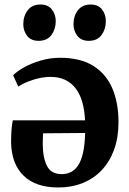

<svg xmlns="http://www.w3.org/2000/svg" viewBox="-20 -816 572 849"><path d="M238 13Q138 13 84.5 -39Q31 -91 29 -186Q29 -219 31 -242.8Q33 -266.5 36.5 -284H356Q354 -329 343.8 -364.8Q333.5 -400.5 314.5 -425.2Q295.5 -450 267.8 -463Q240 -476 204 -476Q165 -476 124.2 -462.5Q83.5 -449 61 -433L38 -483Q54 -500 86 -518Q118 -536 159.8 -548.2Q201.5 -560.5 245.5 -560.5Q336 -560.5 393 -524.5Q450 -488.5 477 -424.5Q504 -360.5 504 -276.5Q504 -208.5 484.8 -155Q465.5 -101.5 430.2 -64Q395 -26.5 346 -6.8Q297 13 238 13ZM253 -46Q274.5 -46 292.8 -54.8Q311 -63.5 325 -84Q339 -104.5 347 -139.8Q355 -175 356.5 -228L170.5 -226.5Q170 -215 169.5 -203Q169 -191 169 -181.5Q169 -119.5 187.5 -82.8Q206 -46 253 -46ZM150 -635.5Q117 -635.5 100 -657.5Q83 -679.5 83 -709Q83 -744.5 102.2 -770.2Q121.5 -796 158.5 -796H159.5Q192.5 -796 209.5 -774Q226.5 -752 226.5 -722.5Q226.5 -687.5 207.5 -661.5Q188.5 -635.5 151 -635.5ZM372 -635.5Q339 -635.5 322 -657.5Q305 -679.5 305 -709Q305 -744.5 324.2 -770.2Q343.5 -796 380.5 -796H381Q414.5 -796 431.2 -774Q448 -752 448 -722.5Q448 -687.5 429.2 -661.5Q410.5 -635.5 373 -635.5Z"/></svg>

Font: Merriweather 36pt
Style: Bold
Weight: 700
Designer: Eben Sorkin
Foundry: Eben Sorkin
Version: Version 2.100